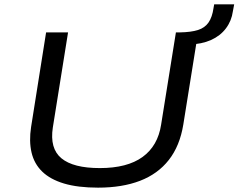

<svg xmlns="http://www.w3.org/2000/svg" viewBox="-20 -854 1097 883"><path d="M431 9Q338 9 274.5 -10Q211 -29 174 -65Q137 -101 125 -153Q113 -205 123 -270L192 -705H293L223 -268Q208 -171 262.5 -126Q317 -81 439 -81Q565 -81 635.5 -132Q706 -183 721 -281L789 -705H891L823 -281Q807 -183 756.5 -118.5Q706 -54 624 -22.5Q542 9 431 9ZM849 -649 804 -685 807 -705Q859 -706 890.5 -716Q922 -726 939 -750.5Q956 -775 962 -817L965 -834H1057L1051 -802Q1045 -758 1019 -723.5Q993 -689 950.5 -670Q908 -651 849 -649Z"/></svg>

Font: Nunito Sans 7pt Expanded
Style: Italic
Weight: 400
Width: 7
Italic angle: -9°
Designer: Vernon Adams
Foundry: Vernon Adams
Version: Version 3.101;gftools[0.9.27]